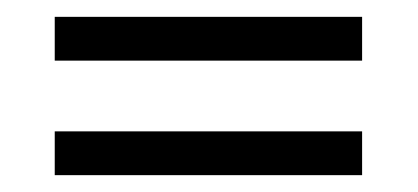

<svg xmlns="http://www.w3.org/2000/svg" viewBox="-20 -315 496 228"><path d="M45 -295H410V-243H45ZM45 -159H410V-107H45Z"/></svg>

Font: Genos Thin Medium
Style: Regular
Weight: 500
Version: Version 1.010